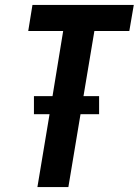

<svg xmlns="http://www.w3.org/2000/svg" viewBox="-20 -755 560 775"><path d="M131 0 180 -294H117V-367H192L235 -630H94L111 -735H520L502 -630H361L317 -367H380V-294H305L256 0Z"/></svg>

Font: Iosevka SS04 Extrabold
Style: Italic
Weight: 800
Italic angle: -9°
Monospace: yes
Designer: Belleve Invis
Foundry: Belleve Invis
Version: Version 19.0.0; ttfautohint (v1.8.4)